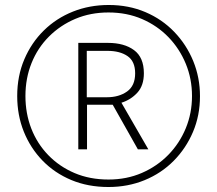

<svg xmlns="http://www.w3.org/2000/svg" viewBox="-20 -742 871 770"><path d="M415 8Q333 8 266 -20Q199 -48 150.5 -98Q102 -148 75.5 -214Q49 -280 49 -357Q49 -437 77.5 -504Q106 -571 156 -620Q206 -669 272.5 -695.5Q339 -722 416 -722Q496 -722 563 -693.5Q630 -665 679 -614Q728 -563 755 -497Q782 -431 782 -356Q782 -279 754 -213Q726 -147 676.5 -97Q627 -47 560 -19.5Q493 8 415 8ZM415 -22Q488 -22 549 -48.5Q610 -75 655 -121Q700 -167 725 -227.5Q750 -288 750 -357Q750 -426 725 -486.5Q700 -547 655.5 -593Q611 -639 550 -665.5Q489 -692 415 -692Q343 -692 282.5 -666.5Q222 -641 176.5 -595.5Q131 -550 106.5 -489Q82 -428 82 -357Q82 -287 105.5 -226.5Q129 -166 173.5 -120Q218 -74 279 -48Q340 -22 415 -22ZM294 -143V-570H413Q478 -570 517.5 -541Q557 -512 557 -448Q557 -399 531 -370.5Q505 -342 467 -330L575 -143H533L432 -322H329V-143ZM409 -352Q457 -352 489.5 -375Q522 -398 522 -448Q522 -496 491.5 -517Q461 -538 411 -538H328V-352Z"/></svg>

Font: Noto Sans Lao Looped SemiCondensed ExtraLight
Style: Regular
Weight: 200
Width: 4
Designer: Mark Frömberg, Ben Mitchell
Foundry: The Fontpad Ltd
Version: Version 1.002; ttfautohint (v1.8.4.7-5d5b)